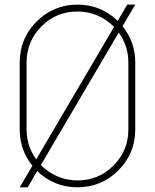

<svg xmlns="http://www.w3.org/2000/svg" viewBox="-20 -798 660 818"><path d="M310.1 -749Q219.7 -749 156.5 -685.5Q93.3 -622.1 93.3 -532.2V-246.1Q93.3 -175.8 134.3 -119.1L465.8 -683.1Q436 -714.4 395.8 -731.7Q355.5 -749 310.1 -749ZM485.8 -659.2 154.3 -95.2Q184.1 -64 224.4 -46.6Q264.6 -29.3 310.1 -29.3Q400.4 -29.3 463.6 -92.8Q526.9 -156.2 526.9 -246.1V-532.2Q526.9 -602.5 485.8 -659.2ZM118.2 -91.8Q64 -159.2 64 -246.1V-532.2Q64 -634.3 136 -706.3Q208 -778.3 310.1 -778.3Q409.7 -778.3 481.4 -709L522 -778.3H556.2L502 -686.5Q556.2 -619.1 556.2 -532.2V-246.1Q556.2 -144 484.1 -72Q412.1 0 310.1 0Q210.4 0 138.7 -69.3L98.1 0H64Z"/></svg>

Font: Cherry
Style: Light
Weight: 300
Designer: Amin Abedi
Version: Version 1.00 ; ttfautohint (v1.6)